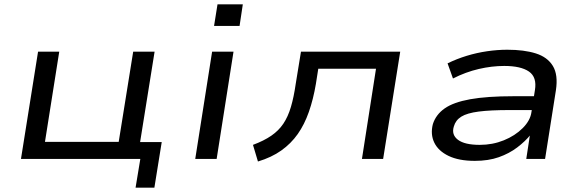

<svg xmlns="http://www.w3.org/2000/svg" viewBox="-20 -735 2694 888"><path d="M607 133 629 0H77L156 -496H254L188 -79H529L596 -496H695L628 -78H728L694 133Z M970 -615 986 -715H1103L1088 -615ZM883 0 961 -496H1060L982 0Z M1173 12 1150 -65Q1201 -84 1235 -107.5Q1269 -131 1290.5 -163Q1312 -195 1325.5 -240.5Q1339 -286 1348 -349L1372 -496H1831L1752 0H1654L1719 -417H1452L1441 -347Q1429 -276 1408.5 -217.5Q1388 -159 1357 -115Q1326 -71 1281 -39Q1236 -7 1173 12Z M2176 9Q2102 9 2054.5 -14Q2007 -37 1988.5 -75.5Q1970 -114 1982 -161Q1996 -205 2036.5 -233.5Q2077 -262 2154.5 -276Q2232 -290 2356 -290H2470L2460 -226H2337Q2248 -226 2194 -219Q2140 -212 2113.5 -195.5Q2087 -179 2079 -150Q2067 -112 2098 -88.5Q2129 -65 2199 -65Q2258 -65 2310 -86Q2362 -107 2397.5 -142.5Q2433 -178 2438 -217L2454 -318Q2464 -378 2426.5 -404Q2389 -430 2312 -430Q2255 -430 2194.5 -416Q2134 -402 2075 -372L2050 -442Q2093 -463 2139 -477Q2185 -491 2233 -498Q2281 -505 2326 -505Q2404 -505 2458 -488Q2512 -471 2537 -430Q2562 -389 2551 -317L2501 0H2414L2431 -111L2434 -112Q2409 -81 2372 -53Q2335 -25 2287 -8Q2239 9 2176 9Z"/></svg>

Font: Nunito Sans 7pt Expanded
Style: Italic
Weight: 400
Width: 7
Italic angle: -9°
Designer: Vernon Adams
Foundry: Vernon Adams
Version: Version 3.101;gftools[0.9.27]